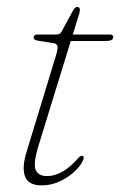

<svg xmlns="http://www.w3.org/2000/svg" viewBox="-20 -540 354 567"><path d="M138.5 -412.5 90.5 -420Q79.5 -422 79.5 -429.5Q79.5 -438 91.5 -438H146Q157 -438 161.5 -446L196.5 -510.5Q201.5 -519.5 208.5 -519.5Q216 -519.5 216 -510.5Q216 -505 211 -490L195 -438H304.5Q314.5 -438 314.5 -430.5Q314.5 -419 293 -419H189L94 -110.5Q77.5 -57 85.2 -38.5Q93 -20 119 -20Q164.5 -20 210.5 -72.5Q217.5 -81 223 -80Q229 -78.5 226.5 -69.5Q219.5 -51.5 200.5 -33.8Q181.5 -16 156 -4.2Q130.5 7.5 103.5 7.5Q64 7.5 54 -18.8Q44 -45 58.5 -91.5L144.5 -373.5Q151 -394.5 150 -402.5Q149 -410.5 138.5 -412.5Z"/></svg>

Font: Fraunces 72pt S050 Thin
Style: Italic
Weight: 100
Italic angle: -16°
Version: Version 1.000; ttfautohint (v1.8.3)